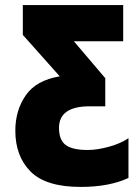

<svg xmlns="http://www.w3.org/2000/svg" viewBox="-20 -734 557 764"><path d="M300.8 9.8Q162.6 9.8 101.8 -51.3Q41 -112.3 41 -213.9Q41 -294.9 82.5 -354.7Q124 -414.6 217.8 -430.2L70.8 -595.2V-713.9H470.2V-569.8H273.9L398.9 -422.9V-311H336.9Q214.8 -311 214.8 -225.1Q214.8 -177.2 241.2 -157.2Q267.6 -137.2 329.1 -137.2Q366.7 -137.2 413.6 -150.1Q460.4 -163.1 491.2 -184.1V-25.9Q415 9.8 300.8 9.8Z"/></svg>

Font: Open Sans Condensed ExtraBold
Style: Regular
Weight: 800
Width: 3
Designer: Monotype Design Team
Foundry: Monotype Imaging Inc.
Version: Version 3.000; ttfautohint (v1.8.4)